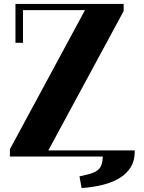

<svg xmlns="http://www.w3.org/2000/svg" viewBox="-20 -729 725 969"><path d="M604 -673 224 30H660V37Q660 82 640 114.5Q620 147 584.5 169Q549 191 500 203.5Q451 216 392 220L381 161Q416 154 438.5 147Q461 140 474 129Q487 118 492.5 101.5Q498 85 499 61H30V24L409 -678H96V-513H58V-709H604Z"/></svg>

Font: Cafe24 ClassicType
Style: Regular
Weight: 400
Designer: Cafe24 thkim, hmlim, mnelim & 4IR
Foundry: Cafe24
Version: Version 1.000